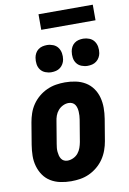

<svg xmlns="http://www.w3.org/2000/svg" viewBox="-100 -978 700 1045"><g transform="rotate(-10 250.0 -455.0)"><path d="M207 8Q177 8 148 2Q119 -4 95 -18.5Q71 -33 55 -56Q39 -79 31 -107Q23 -135 23.5 -164.5Q24 -194 29 -225L49 -345Q53 -369 61.5 -394Q70 -419 85 -441Q100 -463 121 -480.5Q142 -498 166.5 -509Q191 -520 216 -524Q241 -528 266 -528Q296 -528 325 -522Q354 -516 378 -501.5Q402 -487 418.5 -464Q435 -441 442.5 -413Q450 -385 450 -355.5Q450 -326 445 -295L425 -175Q421 -151 412 -126Q403 -101 388 -79Q373 -57 352 -39.5Q331 -22 307 -11Q283 0 257.5 4Q232 8 207 8ZM207 -106Q223 -106 239 -113.5Q255 -121 265.5 -134Q276 -147 281.5 -162.5Q287 -178 290 -194L310 -314Q312 -325 312.5 -336Q313 -347 312.5 -357.5Q312 -368 309.5 -378Q307 -388 301.5 -396.5Q296 -405 286.5 -409.5Q277 -414 266 -414Q250 -414 234.5 -406.5Q219 -399 208 -386Q197 -373 191.5 -357.5Q186 -342 184 -326L164 -206Q162 -195 161 -184Q160 -173 161 -162.5Q162 -152 164.5 -142Q167 -132 172.5 -123.5Q178 -115 187 -110.5Q196 -106 207 -106ZM404 -595Q387 -595 370.5 -601.5Q354 -608 344 -621.5Q334 -635 331.5 -652.5Q329 -670 332 -688Q334 -700 340 -711.5Q346 -723 356.5 -731Q367 -739 379.5 -742Q392 -745 405 -745Q422 -745 438.5 -738.5Q455 -732 465 -718.5Q475 -705 478 -687.5Q481 -670 478 -652Q476 -640 469.5 -628.5Q463 -617 452.5 -609Q442 -601 429.5 -598Q417 -595 404 -595ZM204 -595Q187 -595 170.5 -601.5Q154 -608 144 -621.5Q134 -635 131.5 -652.5Q129 -670 132 -688Q134 -700 140 -711.5Q146 -723 156.5 -731Q167 -739 179.5 -742Q192 -745 205 -745Q222 -745 238.5 -738.5Q255 -732 265 -718.5Q275 -705 278 -687.5Q281 -670 278 -652Q276 -640 269.5 -628.5Q263 -617 252.5 -609Q242 -601 229.5 -598Q217 -595 204 -595ZM189 -832V-918H489V-832Z"/></g></svg>

Font: Iosevka Term Curly Heavy
Style: Italic
Weight: 900
Italic angle: -9°
Designer: Belleve Invis
Foundry: Belleve Invis
Version: Version 32.3.0